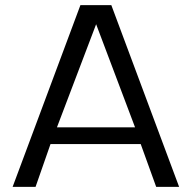

<svg xmlns="http://www.w3.org/2000/svg" viewBox="-20 -725 744 745"><path d="M118 0H29L292 -705H412L675 0H586L526 -166H176ZM353 -631 201 -231H504Z"/></svg>

Font: Metropolitano
Style: Regular
Weight: 400
Designer: Fonts by Alex Slobzheninov & Chris M. Simpson / Changes by Cristiano Sobral
Foundry: Fonts by Alex Slobzheninov & Chris M. Simpson / Changes by Cristiano Sobral
Version: Version 1.00;August 30, 2020;FontCreator 13.0.0.2681 64-bit